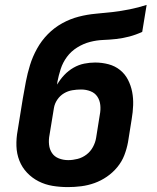

<svg xmlns="http://www.w3.org/2000/svg" viewBox="-20 -755 640 783"><path d="M257 8Q225 8 194.5 3Q164 -2 137.5 -15.5Q111 -29 90.5 -50.5Q70 -72 59 -100Q48 -128 47 -159.5Q46 -191 52 -223L73 -353Q79 -388 85.5 -422Q92 -456 102.5 -490Q113 -524 131 -556.5Q149 -589 175 -615.5Q201 -642 233.5 -660Q266 -678 301 -687Q336 -696 370.5 -699Q405 -702 439.5 -706Q474 -710 509 -717Q544 -724 578 -735L560 -625Q534 -613 507.5 -606Q481 -599 454 -596Q427 -593 400.5 -592Q374 -591 347 -584Q320 -577 295 -561.5Q270 -546 253 -523Q236 -500 227.5 -473.5Q219 -447 214 -421L213 -410Q225 -431 242 -449Q259 -467 280 -479Q301 -491 323.5 -495.5Q346 -500 368 -500Q396 -500 422.5 -493Q449 -486 469.5 -469.5Q490 -453 502 -429.5Q514 -406 519 -380Q524 -354 523 -326Q522 -298 517 -269L502 -175Q497 -148 487 -122Q477 -96 458.5 -73.5Q440 -51 416 -34.5Q392 -18 365.5 -8.5Q339 1 311.5 4.5Q284 8 257 8ZM258 -102Q277 -102 296.5 -107Q316 -112 332.5 -124.5Q349 -137 359 -155.5Q369 -174 372 -193L387 -287Q391 -307 389 -326.5Q387 -346 377 -361Q367 -376 349 -383Q331 -390 311 -390Q293 -390 275 -387Q257 -384 241 -374.5Q225 -365 214 -349Q203 -333 200 -315L182 -205Q178 -185 180 -165.5Q182 -146 192 -131Q202 -116 220 -109Q238 -102 258 -102Z"/></svg>

Font: Iosevka XBd Ex Obl
Style: Regular
Weight: 800
Width: 7
Italic angle: -9°
Monospace: yes
Designer: Belleve Invis
Foundry: Belleve Invis
Version: Version 32.5.0; ttfautohint (v1.8.4)